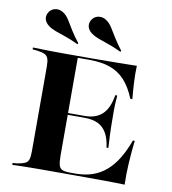

<svg xmlns="http://www.w3.org/2000/svg" viewBox="-85 -846 822 920"><g transform="rotate(10 325.5 -386.0)"><path d="M175.8 -2.4Q147.6 -2.4 121.4 -2Q95.2 -1.6 73.4 -1.2Q51.6 -0.8 36.3 0V-8.9L59.7 -11.3Q83.9 -15.3 96 -21Q108.1 -26.6 112.9 -39.5Q117.7 -52.4 117.7 -78.2V-492.7Q117.7 -518.5 112.9 -531.5Q108.1 -544.4 96 -550.4Q83.9 -556.5 59.7 -559.7L36.3 -562.1V-571Q51.6 -571 73.4 -570.2Q95.2 -569.4 121.4 -569Q147.6 -568.5 175.8 -568.5H187.9H321Q397.6 -568.5 450 -569.4Q502.4 -570.2 541.9 -571Q540.3 -533.9 542.3 -493.5Q544.4 -453.2 548.4 -409.7H538.7Q516.9 -463.7 486.7 -496.8Q456.5 -529.8 414.5 -544.8Q372.6 -559.7 312.9 -559.7H256.5V-86.3Q256.5 -54 260.9 -37.9Q265.3 -21.8 278.6 -16.5Q291.9 -11.3 317.7 -11.3H340.3Q387.9 -11.3 425 -24.2Q462.1 -37.1 491.5 -62.9Q521 -88.7 544 -126.6Q566.9 -164.5 585.5 -215.3H594.4Q587.9 -158.1 584.7 -103.6Q581.5 -49.2 583.1 0Q541.1 -1.6 485.9 -2Q430.6 -2.4 348.4 -2.4H187.9ZM226.6 -282.3V-291.1H444.4V-282.3ZM466.9 -159.7Q461.3 -203.2 445.6 -230.2Q429.8 -257.3 403.6 -269.8Q377.4 -282.3 337.1 -282.3V-291.1Q392.7 -291.1 423.8 -321.4Q454.8 -351.6 464.5 -414.5H474.2Q470.2 -364.5 470.6 -338.3Q471 -312.1 471 -287.1Q471 -272.6 471.4 -257.3Q471.8 -241.9 472.6 -219.4Q473.4 -196.8 475.8 -159.7ZM243.5 -623.4Q208.1 -640.3 179.4 -650Q150.8 -659.7 129.8 -667.3Q108.9 -675 95.2 -685.5Q76.6 -699.2 73 -717.3Q69.4 -735.5 81.5 -752.4Q94.4 -769.4 114.9 -771.4Q135.5 -773.4 154 -758.9Q167.7 -749.2 179.4 -730.2Q191.1 -711.3 206.5 -685.9Q221.8 -660.5 246.8 -629ZM452.4 -623.4Q416.9 -640.3 388.3 -650Q359.7 -659.7 339.1 -667.3Q318.5 -675 304 -685.5Q285.5 -699.2 281.9 -717.3Q278.2 -735.5 290.3 -752.4Q303.2 -769.4 323.8 -771.4Q344.4 -773.4 362.9 -758.9Q377.4 -748.4 389.1 -729.4Q400.8 -710.5 416.1 -685.5Q431.5 -660.5 455.6 -629Z"/></g></svg>

Font: Playfair 144pt SemiExpanded ExtraBold
Style: Regular
Weight: 800
Width: 6
Designer: Claus Eggers Sørensen
Foundry: Claus Eggers Sørensen
Version: Version 2.203